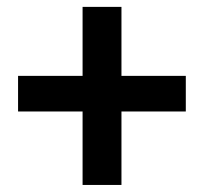

<svg xmlns="http://www.w3.org/2000/svg" viewBox="-20 -609 596 558"><path d="M333 -71.5H220V-285H32.5V-388.5H220V-589H333V-388.5H520V-285H333Z"/></svg>

Font: Roberto Sans Medium
Style: Regular
Weight: 500
Designer: Google (font) & Cristiano Sobral (main changes)
Version: Version 1.000;October 12, 2021;FontCreator 14.0.0.2814 64-bi